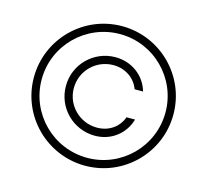

<svg xmlns="http://www.w3.org/2000/svg" viewBox="-107 -862 1076 997"><g transform="rotate(15 431.0 -364.0)"><path d="M228.5 -363.3C228 -247.1 322.8 -152.3 439.5 -152.3C528.8 -152.3 598.1 -209 620.6 -287.6H574.7C555.2 -232.9 504.9 -195.8 439.5 -195.8C346.7 -195.8 271 -270.5 271 -363.3C271 -457 346.7 -531.7 439.5 -531.7C504.9 -531.7 557.6 -494.1 577.6 -439H623C600.6 -518.1 528.8 -574.2 439.5 -574.2C322.8 -574.2 228 -480 228.5 -363.3ZM431.2 11.2C638.2 11.2 806.2 -156.7 806.2 -363.8C806.2 -570.8 638.2 -738.8 431.2 -738.8C224.1 -738.8 56.2 -570.8 56.2 -363.8C56.2 -156.7 224.1 11.2 431.2 11.2ZM431.2 -31.2C247.1 -31.2 98.1 -180.2 98.1 -363.8C98.1 -547.4 247.1 -696.3 431.2 -696.3C614.7 -696.3 763.7 -547.4 763.7 -363.8C763.7 -180.2 614.7 -31.2 431.2 -31.2Z"/></g></svg>

Font: Raveo Display Display ExLight
Style: Regular
Weight: 200
Designer: Jakub Foglar, Rasmus Andersson (Inter)
Foundry: Jakubfoglar.com
Version: Version 1.100;Glyphs 3.2.3 (3260)